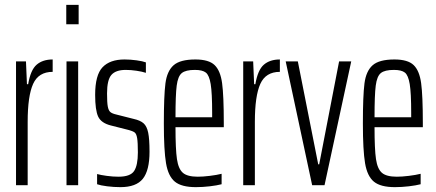

<svg xmlns="http://www.w3.org/2000/svg" viewBox="-20 -763 1796 791"><path d="M46 -510H87L91 -416H96Q106 -475 131 -496.5Q156 -518 197 -518V-467Q139 -467 116.5 -417.5Q94 -368 94 -261V0H46Z M253 -663V-743H304V-663ZM254 0V-510H302V0Z M380 -4V-46Q394 -42 419.5 -38.5Q445 -35 468 -35Q517 -35 532.5 -58.5Q548 -82 548 -135Q548 -176 545 -194Q542 -212 534.5 -217.5Q527 -223 508 -228L437 -246Q397 -256 384.5 -282.5Q372 -309 372 -372Q372 -454 402.5 -486Q433 -518 493 -518Q517 -518 542.5 -514.5Q568 -511 581 -506V-463Q566 -468 542.5 -471.5Q519 -475 498 -475Q457 -475 439 -454.5Q421 -434 421 -378Q421 -341 424 -324.5Q427 -308 434.5 -301.5Q442 -295 460 -291L531 -273Q558 -267 571.5 -255Q585 -243 590.5 -216.5Q596 -190 596 -138Q596 -61 568.5 -26.5Q541 8 476 8Q449 8 421.5 4.5Q394 1 380 -4Z M902 -239H703Q703 -148 709 -107.5Q715 -67 733.5 -51Q752 -35 795 -35Q816 -35 844.5 -38.5Q873 -42 893 -47V-4Q874 1 844.5 4.5Q815 8 787 8Q728 8 700.5 -14.5Q673 -37 664 -90.5Q655 -144 655 -254Q655 -368 661.5 -419Q668 -470 695 -494Q722 -518 785 -518Q840 -518 864 -495Q888 -472 895 -420.5Q902 -369 902 -256ZM703 -280H854V-299Q854 -380 848 -416.5Q842 -453 828 -464Q814 -475 783 -475Q745 -475 729 -462Q713 -449 708 -410.5Q703 -372 703 -280Z M982 -510H1023L1027 -416H1032Q1042 -475 1067 -496.5Q1092 -518 1133 -518V-467Q1075 -467 1052.5 -417.5Q1030 -368 1030 -261V0H982Z M1266 0 1157 -510H1207L1291 -86H1295L1377 -510H1427L1317 0Z M1722 -239H1523Q1523 -148 1529 -107.5Q1535 -67 1553.5 -51Q1572 -35 1615 -35Q1636 -35 1664.5 -38.5Q1693 -42 1713 -47V-4Q1694 1 1664.5 4.5Q1635 8 1607 8Q1548 8 1520.5 -14.5Q1493 -37 1484 -90.5Q1475 -144 1475 -254Q1475 -368 1481.5 -419Q1488 -470 1515 -494Q1542 -518 1605 -518Q1660 -518 1684 -495Q1708 -472 1715 -420.5Q1722 -369 1722 -256ZM1523 -280H1674V-299Q1674 -380 1668 -416.5Q1662 -453 1648 -464Q1634 -475 1603 -475Q1565 -475 1549 -462Q1533 -449 1528 -410.5Q1523 -372 1523 -280Z"/></svg>

Font: Saira Ultra Condensed Light
Style: Regular
Weight: 300
Width: 1
Designer: Hector Gatti with collaboration of the Omnibus-Type team
Foundry: Omnibus-Type
Version: Version 1.001; ttfautohint (v1.8)